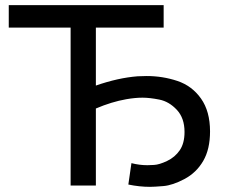

<svg xmlns="http://www.w3.org/2000/svg" viewBox="-20 -720 873 745"><path d="M254 0V-613H14V-700H615V-613H352V-388Q438 -418 514 -424Q532 -425 549 -425Q611 -425 668 -406Q725 -387 760 -337.5Q795 -288 795 -210Q795 -141 768.5 -95.5Q742 -50 696 -25.5Q650 -1 614 2Q578 5 562 5Q521 5 478 -4L490 -87Q521 -79 552 -79Q557 -79 577.5 -80Q598 -81 628.5 -95.5Q659 -110 677.5 -137Q696 -164 696 -208Q696 -262 666 -294Q636 -326 598.5 -333.5Q561 -341 533 -341Q504 -341 470 -335Q413 -325 352 -299V0Z"/></svg>

Font: Montserrat Z Med
Style: Regular
Weight: 500
Designer: Julieta Ulanovsky
Foundry: Julieta Ulanovsky
Version: Version 8.000